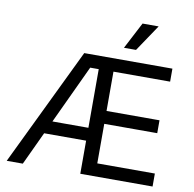

<svg xmlns="http://www.w3.org/2000/svg" viewBox="-97 -1038 1145 1136"><g transform="rotate(10 475.0 -469.5)"><path d="M358.4 -707.2H888.1V-629.1H547.7V-393H866V-315.6H547.7V-78H893.6V0H459.3V-628.5H408.1L114 0H17.3ZM168.5 -276.2H504.1V-198.9H168.5ZM667.8 -939.2H764.5L656.8 -779H584.3Z"/></g></svg>

Font: Pretendard Variable
Style: Regular
Weight: 400
Designer: Base glyphs from Inter by Rasmus Andersson; Hangul glyphs from Noto Sans CJK(Source Han Sans) by Jang Soo-young and Kang
Foundry: Kil Hyung-jin
Version: Version 1.100;FEAKit 1.0